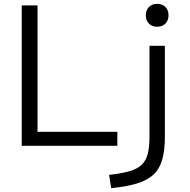

<svg xmlns="http://www.w3.org/2000/svg" viewBox="-20 -758 989 998"><path d="M93 0V-730H175V-73H590V0ZM547 151Q611 144 652.5 132Q694 120 716.5 98.5Q739 77 748 41.5Q757 6 757 -47V-520H837V-47Q837 23 823.5 71Q810 119 779 148.5Q748 178 694 195Q640 212 558 220ZM797 -619Q770 -619 754 -635.5Q738 -652 738 -679Q738 -705 754 -721.5Q770 -738 797 -738Q824 -738 840 -721.5Q856 -705 856 -679Q856 -652 840 -635.5Q824 -619 797 -619Z"/></svg>

Font: M PLUS 2
Style: Regular
Weight: 400
Designer: Coji Morishita
Foundry: UNDERFOREST DESIGN
Version: Version 1.001